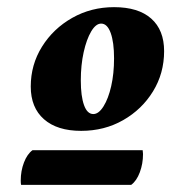

<svg xmlns="http://www.w3.org/2000/svg" viewBox="-20 -757 479 537"><path d="M207 -391Q140 -391 103 -423.5Q66 -456 66 -515Q66 -576 97.5 -626.5Q129 -677 182 -707Q235 -737 299 -737Q367 -737 403 -705Q439 -673 439 -614Q439 -552 408 -501.5Q377 -451 324.5 -421Q272 -391 207 -391ZM241 -438Q256 -438 269.5 -459.5Q283 -481 291 -516Q299 -551 299 -594Q299 -639 289.5 -665Q280 -691 263 -691Q248 -691 235 -669Q222 -647 214 -611Q206 -575 206 -532Q206 -488 215 -463Q224 -438 241 -438ZM347 -240H39Q38 -244 38 -252Q38 -279 47 -302.5Q56 -326 71 -337H379Q379 -335 379.5 -332Q380 -329 380 -326Q380 -299 371 -275Q362 -251 347 -240Z"/></svg>

Font: Petrona ExtraBold
Style: Italic
Weight: 800
Italic angle: -9°
Designer: Ringo R. Seeber
Foundry: Ringo R. Seeber
Version: Version 2.001; ttfautohint (v1.8.3)